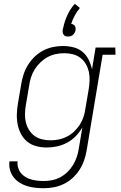

<svg xmlns="http://www.w3.org/2000/svg" viewBox="-20 -771 640 1014"><path d="M211 223Q188 223 165.5 220.5Q143 218 122 211.5Q101 205 82.5 193Q64 181 51 164Q38 147 32.5 125.5Q27 104 30 81H73Q71 98 75.5 114Q80 130 90 142.5Q100 155 114 163.5Q128 172 144 176.5Q160 181 176.5 183Q193 185 211 185Q233 185 255.5 180.5Q278 176 298.5 165Q319 154 336.5 137Q354 120 366 100Q378 80 385.5 58Q393 36 396 14L415 -98Q401 -74 380.5 -52.5Q360 -31 334.5 -17.5Q309 -4 281.5 2Q254 8 227 8Q199 8 172 1Q145 -6 124.5 -22.5Q104 -39 91.5 -62.5Q79 -86 73.5 -113Q68 -140 69 -168.5Q70 -197 75 -226L92 -326Q96 -352 104.5 -378Q113 -404 127.5 -427.5Q142 -451 162.5 -471Q183 -491 208 -504Q233 -517 259.5 -522.5Q286 -528 312 -528Q341 -528 368.5 -521Q396 -514 416 -497Q436 -480 448 -456Q460 -432 466 -405L485 -520H589L590 -482H522L438 21Q434 47 425 73.5Q416 100 401 124Q386 148 364.5 168Q343 188 317 200.5Q291 213 264.5 218Q238 223 211 223ZM247 -30Q269 -30 291 -34.5Q313 -39 333.5 -49.5Q354 -60 371.5 -76.5Q389 -93 401.5 -112.5Q414 -132 421 -153.5Q428 -175 431 -197L448 -297Q452 -320 453 -344Q454 -368 449.5 -390Q445 -412 434 -431.5Q423 -451 406 -464.5Q389 -478 366.5 -484Q344 -490 320 -490Q298 -490 275.5 -485.5Q253 -481 232.5 -470Q212 -459 194 -442Q176 -425 163.5 -405Q151 -385 144 -363Q137 -341 134 -319L117 -219Q113 -196 112 -172.5Q111 -149 116 -127Q121 -105 132.5 -86Q144 -67 161.5 -54Q179 -41 201 -35.5Q223 -30 247 -30ZM339 -578Q332 -578 326 -580Q320 -582 316.5 -587Q313 -592 311.5 -598.5Q310 -605 311 -612V-614L314 -625Q321 -659 336 -691.5Q351 -724 375 -751L402 -729Q386 -710 374.5 -688.5Q363 -667 356 -645Q362 -644 367 -641.5Q372 -639 375 -634.5Q378 -630 379 -624Q380 -618 379 -612Q378 -605 374.5 -598.5Q371 -592 365.5 -587Q360 -582 353 -580Q346 -578 339 -578Z"/></svg>

Font: Iosevka Etoile Extralight
Style: Italic
Weight: 200
Italic angle: -9°
Designer: Belleve Invis
Foundry: Belleve Invis
Version: Version 22.1.2; ttfautohint (v1.8.4)